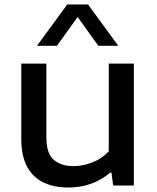

<svg xmlns="http://www.w3.org/2000/svg" viewBox="-20 -828 700 857"><path d="M284.5 9Q222.5 9 175.2 -13Q128 -35 101.5 -83Q75 -131 75 -209V-544H187V-215Q187 -143 220 -114.8Q253 -86.5 307.5 -86.5Q349 -86.5 391.5 -102.8Q434 -119 465.5 -152.5V-544H577.5V0H485L477.5 -57.5H472Q393.5 9 284.5 9ZM145 -623.5 280 -808H373L508 -623.5H419L326.5 -752L234 -623.5Z"/></svg>

Font: Encode Sans Exp Md
Style: Regular
Weight: 500
Width: 7
Designer: Multiple Designers
Foundry: Impallari Type
Version: Version 3.002; ttfautohint (v1.8.3) -l 8 -r 50 -G 200 -x 14 